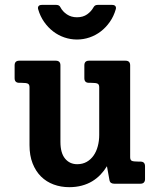

<svg xmlns="http://www.w3.org/2000/svg" viewBox="-20 -754 645 788"><path d="M575.2 -18.6Q575.2 -10.3 570.6 -5.1Q565.9 0 556.2 0H449.2Q440.9 0 435.8 -3.4Q430.7 -6.8 429.2 -15.1L418.9 -71.8Q407.7 -53.2 392.6 -37.4Q377.4 -21.5 358.4 -10Q339.4 1.5 315.7 7.8Q292 14.2 264.2 14.2Q230 14.2 200.2 3.2Q170.4 -7.8 148.4 -29.5Q126.5 -51.3 113.8 -83.5Q101.1 -115.7 101.1 -158.2V-396Q101.1 -407.2 94.5 -410.6Q87.9 -414.1 67.4 -414.1H59.1Q40 -414.1 40 -433.1V-485.8Q40 -504.9 59.1 -504.9H209Q228 -504.9 228 -485.8V-171.9Q228 -126 247.1 -103Q266.1 -80.1 296.9 -80.1Q318.8 -80.1 335.7 -89.6Q352.5 -99.1 364 -115.5Q375.5 -131.8 381.3 -153.8Q387.2 -175.8 387.2 -200.2V-396Q387.2 -407.2 380.6 -410.6Q374 -414.1 353.5 -414.1H345.2Q326.2 -414.1 326.2 -433.1V-485.8Q326.2 -504.9 345.2 -504.9H495.1Q514.2 -504.9 514.2 -485.8V-108.9Q514.2 -97.7 520.5 -94.2Q526.9 -90.8 547.9 -90.8H556.2Q575.2 -90.8 575.2 -71.8ZM455.1 -715.8Q446.8 -687 430.7 -664.1Q414.6 -641.1 393.6 -625Q372.6 -608.9 347.4 -600.3Q322.3 -591.8 295.9 -591.8Q269.5 -591.8 244.4 -600.3Q219.2 -608.9 198.2 -625Q177.2 -641.1 161.1 -664.1Q145 -687 136.7 -715.8Q134.3 -723.6 138.2 -728.8Q142.1 -733.9 151.9 -733.9H210.9Q216.3 -733.9 220.7 -731.9Q225.1 -730 228 -724.1Q236.8 -707 254.4 -695.1Q272 -683.1 295.9 -683.1Q320.8 -683.1 337.6 -695.1Q354.5 -707 363.8 -724.1Q367.2 -730 371.3 -731.9Q375.5 -733.9 380.9 -733.9H439.9Q449.7 -733.9 453.6 -728.8Q457.5 -723.6 455.1 -715.8Z"/></svg>

Font: New Telegraph
Style: Bold
Weight: 700
Designer: Frank Baranowski
Foundry: Frank Baranowski
Version: Version 3.001